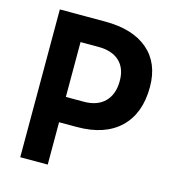

<svg xmlns="http://www.w3.org/2000/svg" viewBox="-104 -782 794 870"><g transform="rotate(15 293.0 -346.5)"><path d="M187 -198.7V-317.4H282.2Q346.2 -317.4 381.1 -352.5Q416 -387.7 416 -450.7Q416 -510.3 381.1 -542.5Q346.2 -574.7 282.2 -574.7H189V-693.4H282.2Q412.6 -693.4 483.9 -632.1Q555.2 -570.8 555.2 -459Q555.2 -335 483.9 -266.8Q412.6 -198.7 282.2 -198.7ZM69.8 0V-693.4H198.7V0Z"/></g></svg>

Font: Cascadia Mono PL
Style: Regular
Weight: 400
Monospace: yes
Designer: Aaron Bell
Foundry: Saja Typeworks
Version: Version 2102.003